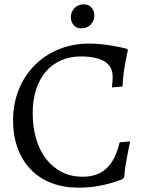

<svg xmlns="http://www.w3.org/2000/svg" viewBox="-20 -849 669 881"><path d="M339 12Q271 12 215.5 -9.5Q160 -31 121 -71.5Q82 -112 61 -169Q40 -226 40 -297Q40 -373 66 -437.5Q92 -502 138.5 -549Q185 -596 249 -622.5Q313 -649 389 -649Q420 -649 451 -645.5Q482 -642 507 -637Q536 -632 563 -625L567 -619Q561 -596 557 -570Q552 -547 548 -517Q544 -487 542 -452L494 -448Q494 -455 495 -464Q496 -471 496.5 -480Q497 -489 497 -497Q497 -590 350 -590Q300 -590 259 -571.5Q218 -553 189.5 -519.5Q161 -486 145.5 -438Q130 -390 130 -330Q130 -264 146.5 -210Q163 -156 193 -118Q223 -80 265 -59Q307 -38 359 -38Q428 -38 469 -76.5Q510 -115 529 -196L577 -200Q571 -173 566 -145Q561 -121 556.5 -92.5Q552 -64 550 -37L544 -28Q518 -17 486 -8Q459 0 421.5 6Q384 12 339 12ZM354 -719Q329 -719 317 -735Q305 -751 305 -770Q305 -794 321.5 -811.5Q338 -829 364 -829Q388 -829 400.5 -813.5Q413 -798 413 -778Q413 -754 396.5 -736.5Q380 -719 354 -719Z"/></svg>

Font: Alegreya
Style: Regular
Weight: 400
Designer: Juan Pablo del Peral
Foundry: Juan Pablo del Peral
Version: Version 1.003